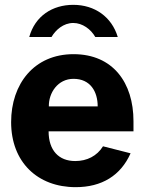

<svg xmlns="http://www.w3.org/2000/svg" viewBox="-20 -764 600 794"><path d="M532 -221V-263C532 -422 447 -540 284 -540C121 -540 26 -417 26 -259C26 -94 135 10 293 10C401 10 479 -38 520 -130L406 -159C381 -119 340 -98 291 -98C223 -98 181 -142 181 -221ZM182 -324C181 -380 219 -438 284 -438C354 -438 384 -385 384 -324ZM467 -611C442 -694 372 -744 283 -744C197 -744 125 -698 101 -611H193C210 -640 242 -669 283 -669C321 -669 356 -643 374 -611Z"/></svg>

Font: Cheyenne Sans
Style: Bold
Weight: 700
Designer: The Public Sans project authors (U.S. Web Design System), Libre Franklin designed by Pablo Impallari and Rodrigo Fuenzal
Foundry: The Cheyenne Sans Project Authors
Version: Version 2.007